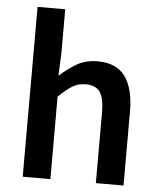

<svg xmlns="http://www.w3.org/2000/svg" viewBox="-51 -751 661 795"><g transform="rotate(5 279.0 -353.0)"><path d="M73 0V-706H188V-524L184 -429Q215 -458 252.5 -480.5Q290 -503 341 -503Q420 -503 456 -452.5Q492 -402 492 -308V0H377V-293Q377 -354 359 -379Q341 -404 300 -404Q268 -404 243.5 -388.5Q219 -373 188 -343V0Z"/></g></svg>

Font: Giro Semibold
Style: Regular
Weight: 600
Designer: Paul D. Hunt
Foundry: Adobe Systems Incorporated
Version: Version 1.000;PS 1.0;hotconv 1.0.88;makeotf.lib2.5.647800